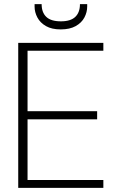

<svg xmlns="http://www.w3.org/2000/svg" viewBox="-20 -907 570 927"><path d="M68 0V-700H479V-662H113V-370H449V-331H113V-38H479V0ZM273 -765Q230 -765 202 -781Q174 -797 160.5 -822.5Q147 -848 147 -875V-887H181Q181 -847 203.5 -825.5Q226 -804 274 -804Q321 -804 343.5 -825.5Q366 -847 366 -887H401V-876Q401 -848 387.5 -822.5Q374 -797 345.5 -781Q317 -765 273 -765Z"/></svg>

Font: DM Sans 28pt ExtraLight
Style: Regular
Weight: 250
Version: Version 4.004;gftools[0.9.30]